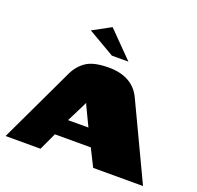

<svg xmlns="http://www.w3.org/2000/svg" viewBox="-123 -770 916 894"><g transform="rotate(20 335.5 -323.5)"><path d="M-7 0 170 -374Q190 -416 226.5 -440Q263 -464 337 -464Q395 -464 435.5 -441.5Q476 -419 497 -374L674 0H427L384 -86H206L166 0ZM241 -169H342L296 -265Q295 -268 294 -271Q293 -274 293 -274Q293 -274 292 -271Q291 -268 289 -265ZM330 -521 198 -598 288 -647 412 -521Z"/></g></svg>

Font: Genos Thin Black
Style: Regular
Weight: 900
Version: Version 1.010